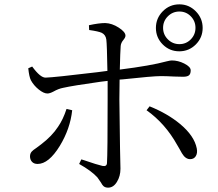

<svg xmlns="http://www.w3.org/2000/svg" viewBox="-20 -832 1002 883"><path d="M477 31Q464 31 456 24Q451 20 444 7Q435 -7 428 -16Q401 -46 344 -78L354 -99Q357 -98 364 -96Q428 -74 451 -69Q471 -65 472 -82Q475 -128 475 -376Q475 -418 475 -460Q465 -459 442 -456Q314 -438 270 -428Q249 -424 226 -411Q209 -402 198 -402Q181 -402 158 -420.5Q135 -439 122 -463Q114 -479 110 -518L128 -526Q166 -474 190 -475Q228 -476 428 -500Q461 -504 474 -506Q472 -627 469 -650Q466 -672 448 -681Q433 -688 390 -694L389 -716Q435 -726 464 -726Q495 -725 526 -705Q557 -685 557 -668Q557 -660 548 -649Q536 -635 535 -620Q533 -595 531 -512Q674 -530 747 -550Q763 -554 770 -554Q799 -554 827 -540Q857 -525 857 -508.5Q857 -492 849 -485.5Q841 -479 822 -479Q808 -479 781 -480Q744 -482 720 -482Q683 -482 544 -467Q534 -466 530 -466Q529 -433 529 -375Q529 -328 532 -149Q534 -66 534 -56Q534 -22 518 4Q502 31 477 31ZM153 -78Q136 -78 127 -88Q118 -98 118 -113Q118 -126 126 -135Q131 -141 149 -153Q162 -162 169 -168Q219 -206 247 -249Q270 -282 286 -331L312 -325Q303 -240 255 -161Q204 -78 153 -78ZM854 -100Q839 -100 826 -114Q818 -123 805 -148Q798 -159 795 -165Q740 -264 654 -325L668 -343Q750 -310 808 -262Q874 -207 885 -149Q889 -128 880.5 -114Q872 -100 854 -100ZM805 -812Q849 -812 880.5 -780Q912 -748 912 -703.5Q912 -659 880.5 -627.5Q849 -596 804.5 -596Q760 -596 728.5 -627.5Q697 -659 697 -703.5Q697 -748 728.5 -780Q760 -812 805 -812ZM805 -629Q836 -629 857.5 -651Q879 -673 879 -704Q879 -735 857.5 -757Q836 -779 805 -779Q774 -779 752 -757Q730 -735 730 -704Q730 -673 752 -651Q774 -629 805 -629Z"/></svg>

Font: Cactus Classical Serif
Style: Regular
Weight: 400
Designer: Henry Chan (via Glyphwiki)、田海東、宇文滿月
Foundry: Moonlit Owen
Version: Version 1.000